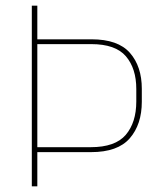

<svg xmlns="http://www.w3.org/2000/svg" viewBox="-20 -659 576 679"><path d="M302 -121H102.5V-138.5H301Q387.5 -138.5 424.8 -182.2Q462 -226 462 -300V-344Q462 -417 425.2 -460Q388.5 -503 302.5 -503H101.5V-520H303.5Q397.5 -520 439.5 -472Q481.5 -424 481.5 -345V-299Q481.5 -219 439 -170Q396.5 -121 302 -121ZM112 0H92.5V-639H112V-515V-508V-134V-127Z"/></svg>

Font: Anek Malayalam Medium Thin
Style: Regular
Weight: 250
Version: Version 1.003